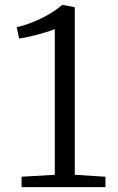

<svg xmlns="http://www.w3.org/2000/svg" viewBox="-20 -772 486 792"><path d="M206 -51V-652Q192.5 -646 165.8 -638Q139 -630 109.8 -623Q80.5 -616 59 -613L49 -660Q83 -667.5 117.5 -681.5Q152 -695.5 182.8 -713.8Q213.5 -732 237 -752H238L288.5 -742V-51L415 -43V0H69V-43Z"/></svg>

Font: Merriweather Light
Style: Regular
Weight: 300
Designer: Eben Sorkin
Foundry: Eben Sorkin
Version: Version 2.100